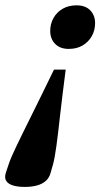

<svg xmlns="http://www.w3.org/2000/svg" viewBox="-99 -474 391 738"><path d="M-77 191.5 -65.5 157Q-61.5 144.5 -54 127.2Q-46.5 110 -35.5 87Q-24.5 64 -10 34.5Q4.5 5 22.5 -31.2Q40.5 -67.5 62 -111.2Q83.5 -155 108.5 -206.5H153.5Q147 -155 141.5 -111.2Q136 -67.5 132 -31.2Q128 5 124.5 34.5Q121 64 117.8 87Q114.5 110 111.5 127.2Q108.5 144.5 105 157L95 192Q90 210 76.5 221.8Q63 233.5 42.8 239Q22.5 244.5 -4 244.5Q-30 244.5 -48.5 239Q-67 233.5 -74.8 221.8Q-82.5 210 -77 191.5ZM165.5 -286Q131.5 -286 112.8 -305.5Q94 -325 94 -355Q94 -382.5 106.8 -405Q119.5 -427.5 142.2 -440.5Q165 -453.5 195 -453.5Q229.5 -453.5 248 -434.2Q266.5 -415 266.5 -385Q266.5 -357.5 253.8 -335Q241 -312.5 218.5 -299.2Q196 -286 165.5 -286Z"/></svg>

Font: Newsreader 16pt 16pt
Style: Bold Italic
Weight: 700
Italic angle: -17°
Version: Version 1.003